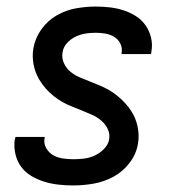

<svg xmlns="http://www.w3.org/2000/svg" viewBox="-20 -558 540 586"><path d="M204 8Q181 8 158.5 5.5Q136 3 115 -3.5Q94 -10 75.5 -21Q57 -32 44.5 -49Q32 -66 27 -88Q22 -110 25 -132Q26 -134 26.5 -136Q27 -138 27 -140H117Q117 -139 116.5 -138Q116 -137 116 -136Q113 -120 121 -106Q129 -92 142 -84.5Q155 -77 171 -74.5Q187 -72 204 -72Q220 -72 236.5 -74Q253 -76 268.5 -83Q284 -90 297 -103Q310 -116 313 -132Q316 -150 308.5 -165Q301 -180 288.5 -190.5Q276 -201 261 -207.5Q246 -214 230.5 -220.5Q215 -227 199.5 -233Q184 -239 170 -247Q156 -255 143 -265.5Q130 -276 119.5 -288Q109 -300 100.5 -314Q92 -328 87 -343.5Q82 -359 80.5 -376.5Q79 -394 82 -411Q87 -441 106 -468Q125 -495 153 -511Q181 -527 211.5 -532.5Q242 -538 272 -538Q294 -538 315.5 -535.5Q337 -533 357 -526.5Q377 -520 394.5 -509Q412 -498 424 -481Q436 -464 441 -443Q446 -422 442 -400Q442 -398 441.5 -396.5Q441 -395 441 -393H351Q351 -394 351 -394.5Q351 -395 351 -396Q354 -411 347.5 -424.5Q341 -438 328.5 -445.5Q316 -453 301.5 -455.5Q287 -458 272 -458Q256 -458 240.5 -455.5Q225 -453 210.5 -446Q196 -439 184.5 -426.5Q173 -414 171 -398Q168 -381 175 -365.5Q182 -350 194.5 -339.5Q207 -329 222 -322.5Q237 -316 252.5 -310Q268 -304 283.5 -297.5Q299 -291 313 -283Q327 -275 339.5 -264.5Q352 -254 363 -242Q374 -230 382.5 -216Q391 -202 396 -186.5Q401 -171 402.5 -154Q404 -137 401 -119Q396 -88 375.5 -61Q355 -34 326 -18.5Q297 -3 265.5 2.5Q234 8 204 8Z"/></svg>

Font: Iosevka Curly Medium Oblique
Style: Regular
Weight: 500
Italic angle: -9°
Monospace: yes
Designer: Belleve Invis
Foundry: Belleve Invis
Version: Version 11.1.0; ttfautohint (v1.8.3)